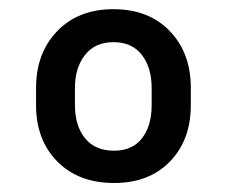

<svg xmlns="http://www.w3.org/2000/svg" viewBox="-20 -742 501 424"><path d="M59.6 -509.8V-547.9Q59.6 -624.5 106.2 -673.1Q152.8 -721.7 230.5 -721.7Q308.6 -721.7 355 -673.3Q401.4 -625 401.4 -547.9V-509.8Q401.4 -433.1 355.5 -385.5Q309.6 -337.9 231.9 -337.9Q153.3 -337.9 106.4 -385.5Q59.6 -433.1 59.6 -509.8ZM145.5 -547.9V-509.8Q145.5 -464.4 167.7 -436.8Q189.9 -409.2 231.9 -409.2Q272.5 -409.2 293.7 -436.8Q314.9 -464.4 314.9 -509.8V-547.9Q314.9 -592.8 293.2 -620.8Q271.5 -648.9 230.5 -648.9Q189.9 -648.9 167.7 -620.6Q145.5 -592.3 145.5 -547.9Z"/></svg>

Font: Karasuma Gothic
Style: Regular
Weight: 500
Designer: Rasmus Andersson / Ryoko Nishizuka
Foundry: Genbu
Version: Version 1.00